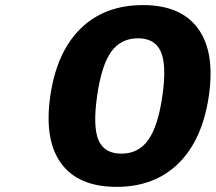

<svg xmlns="http://www.w3.org/2000/svg" viewBox="-20 -726 844 751"><path d="M176.8 -351.1Q201.7 -522.5 295.4 -614.3Q389.2 -706.1 539.1 -706.1Q688 -706.1 754.9 -614Q821.8 -522 796.9 -351.1Q772 -179.7 678.5 -87.4Q585 4.9 436 4.9Q286.1 4.9 219 -87.2Q151.9 -179.2 176.8 -351.1ZM359.9 -351.1Q342.8 -231 365.2 -178Q387.7 -125 455.1 -125Q521.5 -125 559.8 -178.5Q598.1 -231.9 615.2 -351.1Q632.3 -470.2 609.4 -523.2Q586.4 -576.2 520 -576.2Q452.6 -576.2 414.8 -523.4Q377 -470.7 359.9 -351.1Z"/></svg>

Font: Trueno
Style: Bold Italic
Weight: 700
Designer: Julieta Ulanovsky
Foundry: Julieta Ulanovsky
Version: Version 3.001b | FøM Fix